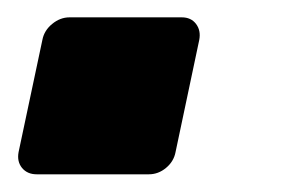

<svg xmlns="http://www.w3.org/2000/svg" viewBox="-24 -197 325 217"><path d="M17.5 0Q6.9 0 0.9 -7.2Q-5 -14.5 -3 -25.1L23.9 -151.9Q25.9 -162.5 34.9 -169.9Q44 -177.4 54.6 -177.4H181.4Q192 -177.4 197.6 -169.9Q203.2 -162.5 201.2 -151.9L174.4 -25.1Q172.4 -14.5 163.6 -7.2Q154.9 0 144.2 0Z"/></svg>

Font: Rubik Light
Style: Italic
Weight: 300
Italic angle: -12°
Designer: Hubert and Fischer
Foundry: Hubert and Fischer
Version: Version 2.300;gftools[0.9.30]